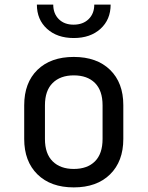

<svg xmlns="http://www.w3.org/2000/svg" viewBox="-20 -805 640 833"><path d="M300 8Q200 8 142.5 -48.5Q85 -105 85 -202V-348Q85 -446 142.5 -502Q200 -558 300 -558Q400 -558 457.5 -502Q515 -446 515 -349V-202Q515 -105 457.5 -48.5Q400 8 300 8ZM300 -72Q359 -72 392 -105Q425 -138 425 -202V-348Q425 -412 392 -445Q359 -478 300 -478Q242 -478 208.5 -445Q175 -412 175 -348V-202Q175 -138 208.5 -105Q242 -72 300 -72ZM300 -640Q228 -640 184 -680Q140 -720 140 -785H211Q211 -746 235 -722Q259 -698 299 -698Q340 -698 364.5 -722Q389 -746 389 -785H460Q460 -720 416 -680Q372 -640 300 -640Z"/></svg>

Font: NKDuy Mono
Style: Regular
Weight: 400
Monospace: yes
Designer: NKDuy
Foundry: NKDuy
Version: Version 2.251; ttfautohint (v1.8.4.7-5d5b)